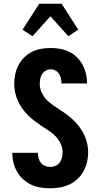

<svg xmlns="http://www.w3.org/2000/svg" viewBox="-20 -1000 540 1028"><path d="M249 8Q223 8 197 4Q171 0 147.5 -11Q124 -22 104.5 -39.5Q85 -57 72 -79.5Q59 -102 52.5 -127.5Q46 -153 46 -179V-182H183V-181Q183 -167 186.5 -153Q190 -139 199 -128Q208 -117 221.5 -111.5Q235 -106 249 -106Q263 -106 277 -112Q291 -118 299.5 -129.5Q308 -141 311.5 -155.5Q315 -170 315 -185Q315 -208 305 -230Q295 -252 279 -269Q263 -286 243 -299Q223 -312 203.5 -325Q184 -338 165 -352.5Q146 -367 129.5 -383.5Q113 -400 99 -419.5Q85 -439 75.5 -460.5Q66 -482 61 -505Q56 -528 56 -552Q56 -577 61.5 -602.5Q67 -628 79 -651Q91 -674 109.5 -692.5Q128 -711 151 -722.5Q174 -734 200 -738.5Q226 -743 251 -743Q277 -743 302 -738.5Q327 -734 350 -723Q373 -712 391.5 -694Q410 -676 422 -653.5Q434 -631 440 -606Q446 -581 446 -556V-553H309V-554Q309 -567 306 -580.5Q303 -594 296 -605Q289 -616 277 -622.5Q265 -629 251 -629Q238 -629 225.5 -622Q213 -615 205.5 -603.5Q198 -592 195.5 -578Q193 -564 193 -551Q193 -521 208 -495Q223 -469 246 -450.5Q269 -432 294 -416.5Q319 -401 342.5 -383Q366 -365 386 -343.5Q406 -322 421 -296.5Q436 -271 444 -242Q452 -213 452 -184Q452 -158 446 -132Q440 -106 427 -83Q414 -60 394.5 -41.5Q375 -23 351 -12Q327 -1 301 3.5Q275 8 249 8ZM154 -806 101 -841 190 -980H310L399 -841L346 -806L250 -913Z"/></svg>

Font: Iosevka SS18 Heavy
Style: Regular
Weight: 900
Monospace: yes
Designer: Belleve Invis
Foundry: Belleve Invis
Version: Version 25.1.1; ttfautohint (v1.8.4)